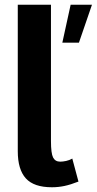

<svg xmlns="http://www.w3.org/2000/svg" viewBox="-20 -770 408 810"><path d="M311 -4Q278 9 252 14.5Q226 20 199 20Q123 20 89 -17.5Q55 -55 55 -132V-750H195V-175Q195 -123 204 -105.5Q213 -88 234 -88Q245 -88 259 -91Q273 -94 285 -101ZM278 -750H368L313 -590H243Z"/></svg>

Font: Moderustic SemiBold
Style: Regular
Weight: 600
Designer: Tural Alisoy
Foundry: TAFT Foundry
Version: Version 2.120